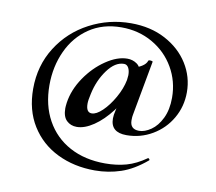

<svg xmlns="http://www.w3.org/2000/svg" viewBox="-71 -585 870 773"><g transform="rotate(10 364.5 -198.5)"><path d="M62 -175Q62 -270 109.5 -345Q157 -420 236 -461.5Q315 -503 405 -503Q485 -503 546 -470.5Q607 -438 640.5 -384.5Q674 -331 674 -268Q674 -210 646 -161.5Q618 -113 569.5 -84.5Q521 -56 464 -56Q399 -56 399 -113Q399 -127 404 -147L423 -234L457 -247Q434 -192 400.5 -148Q367 -104 330 -79Q293 -54 261 -54Q236 -54 219.5 -70Q203 -86 203 -120Q203 -127 205 -143Q213 -197 247 -247Q281 -297 327.5 -328.5Q374 -360 415 -360Q437 -360 454 -348Q471 -336 474 -311L444 -330Q461 -332 478 -342.5Q495 -353 499 -367Q501 -369 506 -369Q510 -369 513 -368Q516 -367 517 -366L476 -142Q474 -134 474 -119Q474 -82 511 -82Q534 -82 559.5 -99.5Q585 -117 602 -152Q619 -187 619 -236Q619 -303 586.5 -359Q554 -415 497 -447.5Q440 -480 370 -480Q294 -480 238.5 -442.5Q183 -405 153.5 -341Q124 -277 124 -201Q124 -119 158 -57.5Q192 4 254 37.5Q316 71 399 71Q446 71 485.5 60Q525 49 566 20H567Q570 20 572 23.5Q574 27 572 28Q520 72 469 89Q418 106 363 106Q278 106 209.5 72.5Q141 39 101.5 -24.5Q62 -88 62 -175ZM428 -275Q430 -289 430 -295Q430 -314 423.5 -325.5Q417 -337 405 -337Q369 -337 337.5 -294Q306 -251 294 -194Q288 -168 288 -154Q288 -118 311 -118Q330 -118 354.5 -141.5Q379 -165 400 -202Q421 -239 428 -275Z"/></g></svg>

Font: Cormorant Infant
Style: Bold Italic
Weight: 700
Italic angle: -10°
Designer: Christian Thalmann (Catharsis Fonts)
Foundry: Catharsis Fonts
Version: Version 4.000